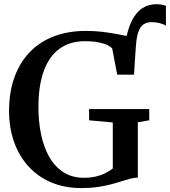

<svg xmlns="http://www.w3.org/2000/svg" viewBox="-20 -902 826 932"><path d="M630 -539.5 597.5 -581 587 -688Q598.5 -759.5 620.2 -801.8Q642 -844 671.8 -862.8Q701.5 -881.5 737.5 -881.5Q753.5 -881.5 764.8 -879.5Q776 -877.5 785.5 -873.5V-778Q771.5 -785.5 754 -790Q736.5 -794.5 715 -794.5Q694.5 -794.5 678.5 -784.8Q662.5 -775 653 -750.8Q643.5 -726.5 640 -682.5ZM376 11Q292 11 226.5 -17.5Q161 -46 115.8 -97Q70.5 -148 47.2 -216Q24 -284 24 -362.5Q24 -455 50.2 -527.2Q76.5 -599.5 125.2 -649.8Q174 -700 242.8 -726Q311.5 -752 397 -752Q439 -752 476.2 -747.5Q513.5 -743 545.5 -737Q577.5 -731 602 -726Q626.5 -721 642 -720L630.5 -539.5H549L524.5 -667.5Q518 -674.5 501.8 -682.8Q485.5 -691 458.2 -696.5Q431 -702 392 -702Q320 -702 269.5 -665.8Q219 -629.5 192.8 -558.2Q166.5 -487 166.5 -381Q166.5 -313 179 -251.5Q191.5 -190 218 -142.2Q244.5 -94.5 286.8 -66.8Q329 -39 388 -39Q418 -39 443.5 -44.8Q469 -50.5 490 -60.8Q511 -71 527.5 -84V-307.5L412.5 -318V-372.5H704.5V-318L649 -308.5V-40Q630 -39.5 609.8 -34Q589.5 -28.5 566.2 -21Q543 -13.5 515 -6.2Q487 1 452.5 6Q418 11 376 11Z"/></svg>

Font: Merriweather 48pt SemiBold
Style: Regular
Weight: 600
Version: Version 2.100